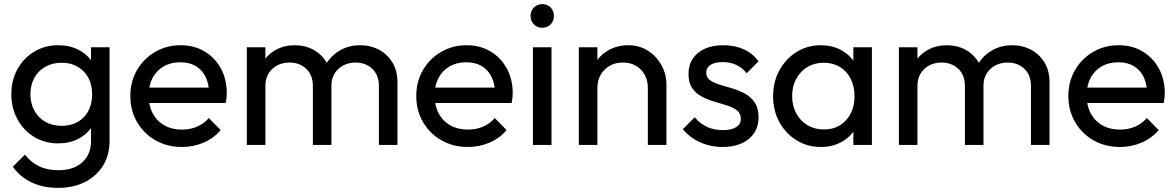

<svg xmlns="http://www.w3.org/2000/svg" viewBox="-20 -705 5718 934"><path d="M263 209Q189.5 209 133.2 182.1Q77 155.2 42.5 106L101.2 47.2Q129.8 84 169.8 103.5Q209.8 123 264.8 123Q337.5 123 380.1 84.8Q422.8 46.5 422.8 -19.2V-137L439.2 -243.5L422.8 -350V-475H513V-19.2Q513 49.2 481.5 100.4Q450 151.5 393.6 180.2Q337.2 209 263 209ZM263 -7.5Q198.2 -7.5 146.5 -38.8Q94.8 -70 65 -124.5Q35.2 -179 35.2 -247Q35.2 -314.8 64.9 -368.5Q94.5 -422.2 146.2 -453.6Q198 -485 262.5 -485Q318.5 -485 361.6 -462.9Q404.8 -440.8 430.1 -401.4Q455.5 -362 458.2 -309V-183.2Q455.2 -131.2 429.5 -91.5Q403.8 -51.8 360.9 -29.6Q318 -7.5 263 -7.5ZM280.5 -92.8Q324.8 -92.8 358.1 -111.9Q391.5 -131 409.9 -165.5Q428.2 -200 428.2 -246.2Q428.2 -292.2 409.8 -326.6Q391.2 -361 357.9 -380.4Q324.5 -399.8 280 -399.8Q235.2 -399.8 200.9 -380.4Q166.5 -361 147.2 -326.6Q128 -292.2 128 -246.5Q128 -201.5 147.4 -166.5Q166.8 -131.5 201.1 -112.1Q235.5 -92.8 280.5 -92.8Z M864.8 10Q793.5 10 736.8 -22.2Q680 -54.5 647 -110.9Q614 -167.2 614 -237.8Q614 -308 646.4 -363.9Q678.8 -419.8 734.5 -452.4Q790.2 -485 858.8 -485Q924.5 -485 975 -454.9Q1025.5 -424.8 1054.4 -372Q1083.2 -319.2 1083.2 -251.5Q1083.2 -241.5 1082 -230Q1080.8 -218.5 1078 -204H677.2V-278.8H1030.2L997.2 -250Q996.8 -297.8 980 -331.5Q963.2 -365.2 932.2 -383.6Q901.2 -402 857 -402Q810.5 -402 775.9 -381.9Q741.2 -361.8 722.1 -325.8Q703 -289.8 703 -240.5Q703 -190.8 723.1 -153.2Q743.2 -115.8 780 -95.1Q816.8 -74.5 865 -74.5Q904.8 -74.5 938.5 -88.8Q972.2 -103 995.8 -130.8L1053.5 -72.2Q1019.5 -32.2 970.1 -11.1Q920.8 10 864.8 10Z M1180.8 0V-475H1271V0ZM1502 0V-287Q1502 -340 1469.5 -370.4Q1437 -400.8 1388.2 -400.8Q1355.2 -400.8 1328.9 -387Q1302.5 -373.2 1286.8 -348Q1271 -322.8 1271 -287.5L1233.5 -305.8Q1233.5 -360.2 1257.4 -400.2Q1281.2 -440.2 1322.1 -462.6Q1363 -485 1413.8 -485Q1464.2 -485 1504.6 -463Q1545 -441 1568.6 -401Q1592.2 -361 1592.2 -305.5V0ZM1823.2 0V-287Q1823.2 -340 1790.8 -370.4Q1758.2 -400.8 1709.5 -400.8Q1677.2 -400.8 1650.5 -387Q1623.8 -373.2 1608 -348Q1592.2 -322.8 1592.2 -287.5L1540.5 -305.8Q1544.2 -360.5 1570.5 -400.4Q1596.8 -440.2 1638.8 -462.6Q1680.8 -485 1731.2 -485Q1782.5 -485 1823.6 -463Q1864.8 -441 1889.1 -400.9Q1913.5 -360.8 1913.5 -305.2V0Z M2255.8 10Q2184.5 10 2127.8 -22.2Q2071 -54.5 2038 -110.9Q2005 -167.2 2005 -237.8Q2005 -308 2037.4 -363.9Q2069.8 -419.8 2125.5 -452.4Q2181.2 -485 2249.8 -485Q2315.5 -485 2366 -454.9Q2416.5 -424.8 2445.4 -372Q2474.2 -319.2 2474.2 -251.5Q2474.2 -241.5 2473 -230Q2471.8 -218.5 2469 -204H2068.2V-278.8H2421.2L2388.2 -250Q2387.8 -297.8 2371 -331.5Q2354.2 -365.2 2323.2 -383.6Q2292.2 -402 2248 -402Q2201.5 -402 2166.9 -381.9Q2132.2 -361.8 2113.1 -325.8Q2094 -289.8 2094 -240.5Q2094 -190.8 2114.1 -153.2Q2134.2 -115.8 2171 -95.1Q2207.8 -74.5 2256 -74.5Q2295.8 -74.5 2329.5 -88.8Q2363.2 -103 2386.8 -130.8L2444.5 -72.2Q2410.5 -32.2 2361.1 -11.1Q2311.8 10 2255.8 10Z M2572.5 0V-475H2662.8V0ZM2617.5 -569.8Q2593.2 -569.8 2577.1 -586.5Q2561 -603.2 2561 -627.5Q2561 -652 2577.1 -668.5Q2593.2 -685 2617.5 -685Q2642.8 -685 2658.6 -668.5Q2674.5 -652 2674.5 -627.5Q2674.5 -603.2 2658.6 -586.5Q2642.8 -569.8 2617.5 -569.8Z M3131.5 0V-276.5Q3131.5 -331.2 3097.9 -366Q3064.2 -400.8 3010.4 -400.8Q2973.8 -400.8 2945.8 -384.9Q2917.8 -369 2901.9 -341Q2886 -313 2886 -276.8L2848.5 -297.8Q2848.5 -352 2872.9 -394.1Q2897.2 -436.2 2939.9 -460.6Q2982.6 -485 3036.5 -485Q3090.5 -485 3132.4 -458.1Q3174.2 -431.2 3198 -387.6Q3221.8 -344 3221.8 -294.5V0ZM2795.8 0V-475H2886V0Z M3494.5 10Q3455.2 10 3419.4 -0.5Q3383.5 -11 3353.8 -30.2Q3324 -49.5 3301.8 -76.5L3359.5 -134.5Q3385.8 -103 3419.9 -87.5Q3454 -72 3496.2 -72Q3538.2 -72 3561 -86.4Q3583.8 -100.8 3583.8 -127.2Q3583.8 -153.2 3565.4 -167.8Q3547 -182.2 3517.9 -191.6Q3488.8 -201 3456.5 -210.2Q3424.2 -219.5 3395.1 -234.5Q3366 -249.5 3347.6 -275.9Q3329.2 -302.2 3329.2 -345Q3329.2 -388 3349.9 -419.2Q3370.5 -450.5 3408.4 -467.8Q3446.2 -485 3498.8 -485Q3554.5 -485 3598.1 -465.2Q3641.8 -445.5 3670 -406.5L3612.2 -348.8Q3591.5 -375.2 3562.2 -389.1Q3533 -403 3495.8 -403Q3457 -403 3436.2 -389.2Q3415.5 -375.5 3415.5 -352Q3415.5 -328.2 3433.9 -315Q3452.2 -301.8 3481.4 -293Q3510.5 -284.2 3542.8 -274.8Q3575 -265.2 3604.1 -249.2Q3633.2 -233.2 3651.6 -206.2Q3670 -179.2 3670 -135Q3670 -68.2 3622.6 -29.1Q3575.2 10 3494.5 10Z M3973.2 10Q3907.5 10 3854.8 -22.6Q3802 -55.2 3771.4 -111.1Q3740.8 -167 3740.8 -236.5Q3740.8 -306.8 3771.4 -362.8Q3802 -418.8 3854.6 -451.9Q3907.2 -485 3972.8 -485Q4027.2 -485 4069.8 -462.5Q4112.2 -440 4138.1 -400.2Q4164 -360.5 4166.8 -309V-166.2Q4163.8 -114.8 4138.2 -74.9Q4112.8 -35 4070.1 -12.5Q4027.5 10 3973.2 10ZM3987.8 -75.2Q4055 -75.2 4095.9 -120.4Q4136.8 -165.5 4136.8 -237.2Q4136.8 -285.5 4118.1 -322.1Q4099.5 -358.8 4065.9 -379.2Q4032.2 -399.8 3987.2 -399.8Q3942.2 -399.8 3907.8 -379Q3873.2 -358.2 3853.4 -321.6Q3833.5 -285 3833.5 -237.5Q3833.5 -190 3853.4 -153.4Q3873.2 -116.8 3908 -96Q3942.8 -75.2 3987.8 -75.2ZM4131.2 0V-127.5L4147.8 -243.8L4131.2 -358.5V-475H4221.5V0Z M4352.8 0V-475H4443V0ZM4674 0V-287Q4674 -340 4641.5 -370.4Q4609 -400.8 4560.2 -400.8Q4527.2 -400.8 4500.9 -387Q4474.5 -373.2 4458.8 -348Q4443 -322.8 4443 -287.5L4405.5 -305.8Q4405.5 -360.2 4429.4 -400.2Q4453.2 -440.2 4494.1 -462.6Q4535 -485 4585.8 -485Q4636.2 -485 4676.6 -463Q4717 -441 4740.6 -401Q4764.2 -361 4764.2 -305.5V0ZM4995.2 0V-287Q4995.2 -340 4962.8 -370.4Q4930.2 -400.8 4881.5 -400.8Q4849.2 -400.8 4822.5 -387Q4795.8 -373.2 4780 -348Q4764.2 -322.8 4764.2 -287.5L4712.5 -305.8Q4716.2 -360.5 4742.5 -400.4Q4768.8 -440.2 4810.8 -462.6Q4852.8 -485 4903.2 -485Q4954.5 -485 4995.6 -463Q5036.8 -441 5061.1 -400.9Q5085.5 -360.8 5085.5 -305.2V0Z M5427.8 10Q5356.5 10 5299.8 -22.2Q5243 -54.5 5210 -110.9Q5177 -167.2 5177 -237.8Q5177 -308 5209.4 -363.9Q5241.8 -419.8 5297.5 -452.4Q5353.2 -485 5421.8 -485Q5487.5 -485 5538 -454.9Q5588.5 -424.8 5617.4 -372Q5646.2 -319.2 5646.2 -251.5Q5646.2 -241.5 5645 -230Q5643.8 -218.5 5641 -204H5240.2V-278.8H5593.2L5560.2 -250Q5559.8 -297.8 5543 -331.5Q5526.2 -365.2 5495.2 -383.6Q5464.2 -402 5420 -402Q5373.5 -402 5338.9 -381.9Q5304.2 -361.8 5285.1 -325.8Q5266 -289.8 5266 -240.5Q5266 -190.8 5286.1 -153.2Q5306.2 -115.8 5343 -95.1Q5379.8 -74.5 5428 -74.5Q5467.8 -74.5 5501.5 -88.8Q5535.2 -103 5558.8 -130.8L5616.5 -72.2Q5582.5 -32.2 5533.1 -11.1Q5483.8 10 5427.8 10Z"/></svg>

Font: Outfit Thin
Style: Regular
Weight: 100
Designer: Rodrigo Fuenzalida
Foundry: fragTYPE
Version: Version 1.100;gftools[0.9.27]